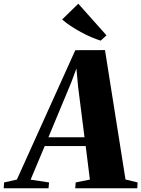

<svg xmlns="http://www.w3.org/2000/svg" viewBox="-104 -1015 762 1035"><path d="M-84 0 -82 -31.5 -13 -47 302 -744.5 462 -745 572.5 -47.5 638 -31.5 636 0H301.5L304 -31.5L380.5 -47L358 -227.5H137L61 -46.5L160.5 -31.5L157.5 0ZM157 -275H351.5L317 -547.5L308 -646L280 -570.5ZM439 -796Q415.5 -803 387.5 -815Q359.5 -827 331.2 -842.5Q303 -858 276.8 -875.2Q250.5 -892.5 231 -910L318 -995L470 -824.5Z"/></svg>

Font: Merriweather 96pt Black
Style: Italic
Weight: 900
Italic angle: -7.8°
Version: Version 2.101